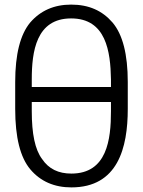

<svg xmlns="http://www.w3.org/2000/svg" viewBox="-20 -799 623 834"><path d="M290 15C492 15 535 -157 535 -326V-443C535 -563 513 -649 469 -701C424 -753 366 -779 289 -779C215 -779 156 -753 111 -701C68 -649 46 -563 46 -443V-326C46 -202 68 -115 112 -63C156 -11 216 15 290 15ZM290 -45C234 -45 192 -65 163 -108C132 -149 118 -218 118 -316V-356H462V-316C462 -193 445 -45 290 -45ZM118 -421V-454C118 -575 137 -719 289 -719C441 -719 460 -575 462 -454V-421Z"/></svg>

Font: Cheyenne Sans Light
Style: Regular
Weight: 300
Designer: The Public Sans project authors (U.S. Web Design System), Libre Franklin designed by Pablo Impallari and Rodrigo Fuenzal
Foundry: The Cheyenne Sans Project Authors
Version: Version 2.007